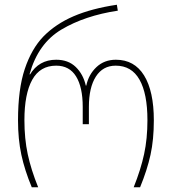

<svg xmlns="http://www.w3.org/2000/svg" viewBox="-20 -790 725 810"><path d="M56 -282Q56 -414 84.5 -499Q113 -584 163 -636Q215 -689 290.5 -721.5Q366 -754 473 -770L477 -745Q338 -724 239.5 -665.5Q141 -607 105 -478L106 -475Q144 -538 217 -538Q268 -538 299.5 -507.5Q331 -477 342 -429H344Q354 -476 387 -507Q420 -538 469 -538Q547 -538 588 -471.5Q629 -405 629 -282Q629 -201 615 -137Q601 -73 571 0H544Q574 -75 588 -140Q602 -205 602 -283Q602 -395 568.5 -454Q535 -513 468 -513Q414 -513 384.5 -467Q355 -421 355 -339V-266H329V-339Q329 -422 301 -467.5Q273 -513 217 -513Q149 -513 116 -453.5Q83 -394 83 -283Q83 -205 97 -139.5Q111 -74 141 0H114Q84 -72 70 -137.5Q56 -203 56 -282Z"/></svg>

Font: Noto Sans Georgian Thin Narrow
Style: Regular
Weight: 250
Width: 4
Designer: Monotype Design team
Foundry: Monotype Imaging Inc.
Version: Version 1.000